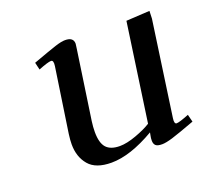

<svg xmlns="http://www.w3.org/2000/svg" viewBox="-86 -548 713 660"><g transform="rotate(-20 270.0 -218.5)"><path d="M87.9 -405.8Q151.9 -429.2 174.6 -436.5Q197.3 -443.8 210.9 -443.8Q241.2 -443.8 241.2 -419.9Q241.2 -418.9 238.8 -401.9L202.1 -150.9Q199.2 -129.9 199.2 -111.8Q199.2 -71.8 214.8 -54.4Q230.5 -37.1 264.2 -37.1Q289.6 -37.1 324.5 -49.8Q359.4 -62.5 380.9 -76.2L432.1 -434.1L518.1 -439L517.1 -411.1L467.8 -64.9Q464.8 -43.9 474.1 -43.9Q484.4 -43.9 520 -58.1L526.9 -30.8Q466.3 -8.3 441.4 -0.7Q416.5 6.8 402.8 6.8Q386.2 6.8 379.6 1Q373 -4.9 373 -17.1Q373 -26.4 375 -35.2L377 -45.9Q286.6 6.8 217.8 6.8Q160.6 6.8 135.3 -23.2Q109.9 -53.2 109.9 -99.1Q109.9 -114.7 112.8 -136.2L147.9 -372.1Q150.9 -393.1 141.1 -393.1Q129.9 -393.1 94.2 -378.9Z"/></g></svg>

Font: Dehuti Alt
Style: Bold-Italic
Weight: 700
Version: Version 1.2